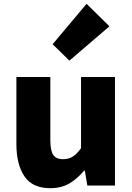

<svg xmlns="http://www.w3.org/2000/svg" viewBox="-20 -973 694 1007"><path d="M244 14Q150 14 108 -48.5Q66 -111 66 -217V-569H244V-239Q244 -181 260 -159.5Q276 -138 310 -138Q340 -138 361.5 -151.5Q383 -165 405 -196V-569H583V0H438L425 -78H421Q386 -36 344 -11Q302 14 244 14ZM344 -655 256 -741 434 -953 554 -835Z"/></svg>

Font: Noto Sans TC Thin Black
Style: Regular
Weight: 900
Version: Version 2.004-H2;hotconv 1.0.118;makeotfexe 2.5.65603